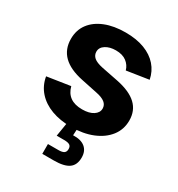

<svg xmlns="http://www.w3.org/2000/svg" viewBox="-179 -666 913 986"><g transform="rotate(30 278.0 -173.0)"><path d="M277.8 10.7Q211.9 10.7 160.9 -8.3Q109.9 -27.3 77.6 -63.5Q45.4 -99.6 36.6 -150.4L173.8 -171.4Q183.6 -133.8 210.2 -114.7Q236.8 -95.7 281.2 -95.7Q322.8 -95.7 346.9 -111.6Q371.1 -127.4 371.1 -151.9Q371.1 -173.3 353.8 -187Q336.4 -200.7 301.3 -207.5L207.5 -227.1Q128.9 -243.2 89.8 -281.7Q50.8 -320.3 50.8 -381.3Q50.8 -433.6 79.1 -471.2Q107.4 -508.8 158.7 -529.3Q210 -549.8 278.8 -549.8Q343.8 -549.8 391.4 -531.5Q439 -513.2 468 -480Q497.1 -446.8 506.3 -400.9L376 -380.9Q368.2 -409.2 344.5 -427.2Q320.8 -445.3 281.2 -445.3Q245.1 -445.3 220.9 -429.9Q196.8 -414.6 196.8 -389.6Q196.8 -369.1 212.6 -355.2Q228.5 -341.3 266.1 -333.5L364.3 -314Q443.4 -297.9 481.9 -261.7Q520.5 -225.6 520.5 -167Q520.5 -113.8 489.3 -73.7Q458 -33.7 403.3 -11.5Q348.6 10.7 277.8 10.7ZM218.8 204.1V146H280.3Q303.7 146 313.7 138.9Q323.7 131.8 323.7 115.7Q323.7 99.6 313.7 93Q303.7 86.4 280.3 86.4H236.3L253.9 -21.5H310.5V0L308.1 42.5Q354 40.5 378.9 60.8Q403.8 81.1 403.8 119.6Q403.8 164.1 375.7 184.1Q347.7 204.1 287.1 204.1Z"/></g></svg>

Font: Inter 16pt
Style: Bold
Weight: 700
Version: Version 4.001;git-66647c0bb